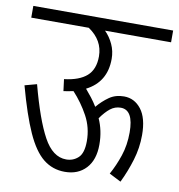

<svg xmlns="http://www.w3.org/2000/svg" viewBox="-73 -689 705 756"><g transform="rotate(10 279.5 -311.0)"><path d="M0 -622H559V-575H295Q315 -555 327.5 -528Q340 -501 340 -470Q340 -377 261 -337Q274 -322 286 -306.5Q298 -291 309 -273Q330 -298 355 -315.5Q380 -333 414 -333Q456 -333 483 -298Q510 -263 510 -195Q510 -144 495 -94.5Q480 -45 458 0L411 -24Q431 -60 445.5 -103Q460 -146 460 -197Q460 -287 409 -287Q386 -287 367.5 -272.5Q349 -258 330 -231Q340 -209 345.5 -183.5Q351 -158 351 -129Q351 -68 319.5 -34Q288 0 235 0Q186 0 149 -29.5Q112 -59 81.5 -126.5Q51 -194 20 -308L68 -321Q104 -185 141 -117Q178 -49 232 -49Q260 -49 280 -67.5Q300 -86 300 -134Q300 -188 275 -234Q250 -280 214 -319Q195 -315 175 -312L169 -359Q229 -366 259 -392.5Q289 -419 289 -471Q289 -535 230 -575H0Z"/></g></svg>

Font: Noto Sans ExtraCondensed Light
Style: Regular
Weight: 300
Width: 2
Designer: Monotype Design Team
Foundry: Monotype Imaging Inc.
Version: Version 2.013; ttfautohint (v1.8.4.7-5d5b)